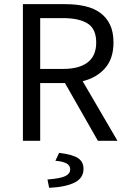

<svg xmlns="http://www.w3.org/2000/svg" viewBox="-20 -676 609 922"><path d="M90 0V-656H295Q345 -656 387.5 -646.5Q430 -637 460.5 -615Q491 -593 508 -558Q525 -523 525 -472Q525 -395 485 -349Q445 -303 377 -286L544 0H450L292 -277H173V0ZM173 -345H283Q360 -345 401 -376.5Q442 -408 442 -472Q442 -537 401 -563Q360 -589 283 -589H173ZM216 226 208 186Q271 181 294 169.5Q317 158 317 138Q317 118 299 108.5Q281 99 246 96L264 58Q329 66 355 83.5Q381 101 381 135Q381 179 338.5 200.5Q296 222 216 226Z"/></svg>

Font: Pinyin1712
Style: Regular
Weight: 400
Version: Version 1